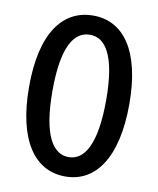

<svg xmlns="http://www.w3.org/2000/svg" viewBox="-85 -817 740 898"><g transform="rotate(10 285.0 -368.0)"><path d="M286 14C429 14 523 -115 523 -371C523 -625 429 -750 286 -750C141 -750 47 -626 47 -371C47 -115 141 14 286 14ZM286 -78C211 -78 158 -159 158 -371C158 -582 211 -659 286 -659C360 -659 413 -582 413 -371C413 -159 360 -78 286 -78Z"/></g></svg>

Font: Noto Sans TC Medium
Style: Regular
Weight: 500
Designer: Ryoko NISHIZUKA 西塚涼子 (kana, bopomofo & ideographs); Paul D. Hunt (Latin, Greek & Cyrillic); Sandoll Communications 산돌커뮤니
Foundry: Adobe
Version: Version 2.004;hotconv 1.0.118;makeotfexe 2.5.65603